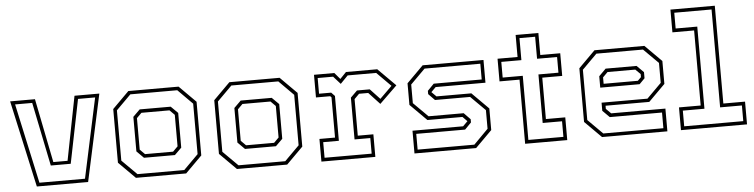

<svg xmlns="http://www.w3.org/2000/svg" viewBox="-46 -970 4673 1190"><g transform="rotate(-5 2291.0 -375.0)"><path d="M141.5 0 22.5 -540H177L256.5 -142H345L423 -540H577.5L460.5 0ZM159.5 -22H443L549.5 -518.5H443L363 -122H239L158 -518.5H51.5Z M758 0 655 -103V-437L758 -540H1070.5L1173.5 -437V-103L1070.5 0ZM769.5 -22H1060.5L1151.5 -113V-427L1060.5 -518.5H768.5L677 -427V-114ZM818.5 -119.5 775 -163V-378L818 -420.5H1011L1054 -378V-162L1011 -119.5ZM827 -141.5H1001.5L1032 -172V-368L1001.5 -398.5H827L796.5 -368V-172Z M1386.5 0 1283.5 -103V-437L1386.5 -540H1699L1802 -437V-103L1699 0ZM1398 -22H1689L1780 -113V-427L1689 -518.5H1397L1305.5 -427V-114ZM1447 -119.5 1403.5 -163V-378L1446.5 -420.5H1639.5L1682.5 -378V-162L1639.5 -119.5ZM1455.5 -141.5H1630L1660.5 -172V-368L1630 -398.5H1455.5L1425 -368V-172Z M1912 0V-141H2009V-391.5L2001.5 -399H1913V-540H2039.5L2073.5 -500L2112 -540H2306.5L2416 -430.5L2307 -324.5L2238 -398.5H2181L2150.5 -368V-140.5H2247.5V0ZM1933.5 -22H2226.5V-119H2128.5V-379L2170 -420H2249.5L2310 -355.5L2385.5 -430L2298 -518H2120.5L2073.5 -469.5L2030 -518H1934V-420.5H2009.5L2031 -398V-119H1933.5Z M2491 0V-141.5H2806L2836.5 -172V-169.5L2807 -199.5H2589L2486 -302.5V-437L2589 -540H2967.5V-398.5H2657.5L2627 -368V-371L2657.5 -340.5H2874.5L2977.5 -237.5V-103L2874.5 0ZM2512.5 -22H2865.5L2955.5 -113V-229L2865 -319H2646.5L2607.5 -359V-379.5L2647.5 -420.5H2946V-518.5H2599L2508 -427.5V-311.5L2598 -222H2816.5L2856.5 -181V-161L2816.5 -120H2512.5Z M3179.5 0V-399H3055V-540H3179.5V-677H3321V-540H3445V-399H3321V-141.5H3441.5V0ZM3201.5 -22H3419.5V-119H3299V-421H3423.5V-518.5H3299V-655.5H3201.5V-518.5H3076.5V-421H3201.5Z M3968.5 -540 4071.5 -437V-294.5L3968.5 -191.5H3696.5V-172L3727 -141.5H4064.5V0H3658L3555 -103V-437L3658 -540ZM3909.5 -420.5 3952 -378V-340L3918.5 -306H3673.5V-377L3717 -420.5ZM3958 -518H3668L3576 -426V-113L3667.5 -21.5H4041.5V-119H3716.5L3673.5 -162V-212.5H3959L4049.5 -303V-427ZM3899.5 -398.5H3727L3696.5 -368V-328H3909.5L3930.5 -349V-368Z M4149 0V-141.5H4284V-608.5H4149V-750H4425V-141.5H4560V0ZM4171 -22H4538.5V-119.5H4403V-728.5H4171V-630.5H4305.5V-119.5H4171Z"/></g></svg>

Font: Tourney Thin ExtraLight
Style: Regular
Weight: 250
Version: Version 1.015